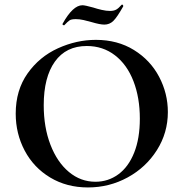

<svg xmlns="http://www.w3.org/2000/svg" viewBox="-20 -811 806 843"><path d="M49 -312Q49 -415 101 -488.5Q153 -562 234.5 -599Q316 -636 401 -636Q496 -636 568 -591.5Q640 -547 678.5 -474Q717 -401 717 -319Q717 -228 669 -152Q621 -76 540.5 -32Q460 12 366 12Q273 12 200.5 -31.5Q128 -75 88.5 -149.5Q49 -224 49 -312ZM594 -290Q594 -382 566 -454.5Q538 -527 485 -568Q432 -609 361 -609Q270 -609 221 -540.5Q172 -472 172 -349Q172 -252 201.5 -175.5Q231 -99 282.5 -56Q334 -13 399 -13Q455 -13 499.5 -45.5Q544 -78 569 -140.5Q594 -203 594 -290ZM514 -790 516 -791Q518 -791 520 -788Q522 -785 521 -783Q494 -735 477.5 -719Q461 -703 438 -703Q419 -703 382 -714Q365 -719 347 -723Q329 -727 313 -727Q294 -727 286 -722Q278 -717 262 -700H261Q258 -700 255.5 -702.5Q253 -705 255 -707Q300 -788 342 -788Q353 -788 389 -778Q407 -772 427 -767.5Q447 -763 463 -763Q480 -763 490.5 -769Q501 -775 514 -790Z"/></svg>

Font: Cormorant Infant
Style: Bold
Weight: 700
Designer: Christian Thalmann (Catharsis Fonts)
Foundry: Catharsis Fonts
Version: Version 4.000